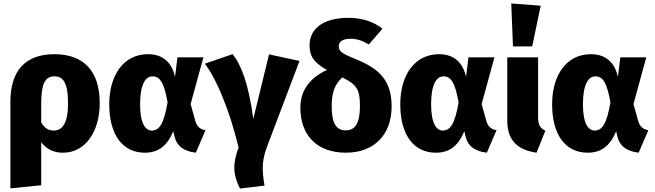

<svg xmlns="http://www.w3.org/2000/svg" viewBox="-20 -864 3782 1109"><path d="M294 -551C122 -551 40 -451 40 -276V224L218 206V-42C254 3 296 18 344 18C474 18 556 -105 556 -268C556 -455 462 -551 294 -551ZM291 -110C260 -110 238 -123 218 -157V-262C218 -377 238 -423 295 -423C340 -423 373 -394 373 -266C373 -153 340 -110 291 -110Z M835 -551C694 -551 611 -430 611 -262C611 -79 693 18 816 18C896 18 946 -22 981 -106L988 -76C1002 -18 1044 10 1111 18L1167 -112C1137 -117 1118 -131 1108 -166L1081 -263L1155 -533H1005L991 -420C973 -501 923 -551 835 -551ZM860 -423C905 -423 927 -387 948 -273C926 -144 898 -110 857 -110C821 -110 789 -148 789 -262C789 -375 820 -423 860 -423Z M1323 -551 1163 -496C1226 -415 1303 -240 1358 -12C1323 83 1325 143 1366 225L1508 208C1490 106 1495 53 1527 -29L1710 -512L1534 -550L1443 -177C1416 -383 1370 -496 1323 -551Z M2031 -524C1947 -558 1937 -570 1937 -598C1937 -622 1956 -640 2005 -640C2045 -640 2078 -627 2110 -607L2189 -698C2146 -733 2080 -761 1994 -761C1835 -761 1768 -689 1768 -603C1768 -548 1784 -507 1868 -460C1766 -412 1715 -339 1715 -242C1715 -79 1814 18 1978 18C2138 18 2242 -83 2242 -249C2242 -394 2177 -466 2031 -524ZM1977 -111C1921 -111 1896 -153 1896 -250C1896 -321 1908 -371 1957 -417C2045 -374 2059 -343 2059 -250C2059 -152 2031 -111 1977 -111Z M2516 -551C2375 -551 2292 -430 2292 -262C2292 -79 2374 18 2497 18C2577 18 2627 -22 2662 -106L2669 -76C2683 -18 2725 10 2792 18L2848 -112C2818 -117 2799 -131 2789 -166L2762 -263L2836 -533H2686L2672 -420C2654 -501 2604 -551 2516 -551ZM2541 -423C2586 -423 2608 -387 2629 -273C2607 -144 2579 -110 2538 -110C2502 -110 2470 -148 2470 -262C2470 -375 2501 -423 2541 -423Z M2933 -844 2943 -596H3054L3103 -831ZM3088 -533H2910V-167C2910 -51 2971 2 3079 18L3130 -109C3098 -125 3088 -144 3088 -190Z M3393 -551C3252 -551 3169 -430 3169 -262C3169 -79 3251 18 3374 18C3454 18 3504 -22 3539 -106L3546 -76C3560 -18 3602 10 3669 18L3725 -112C3695 -117 3676 -131 3666 -166L3639 -263L3713 -533H3563L3549 -420C3531 -501 3481 -551 3393 -551ZM3418 -423C3463 -423 3485 -387 3506 -273C3484 -144 3456 -110 3415 -110C3379 -110 3347 -148 3347 -262C3347 -375 3378 -423 3418 -423Z"/></svg>

Font: Fira Sans ExtraBold
Style: Regular
Weight: 800
Designer: bBox Type GmbH & Carrois Corporate GbR & Edenspiekermann AG
Foundry: bBox Type GmbH & Carrois Corporate GbR & Edenspiekermann AG
Version: Version 4.300;PS 004.300;hotconv 1.0.88;makeotf.lib2.5.64775